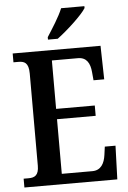

<svg xmlns="http://www.w3.org/2000/svg" viewBox="-61 -975 679 1019"><g transform="rotate(-5 278.5 -465.5)"><path d="M220 -784V-771H272C326 -811 407 -886 428 -921V-931H304C286 -886 248 -828 220 -784ZM27 0H522L528 -179H471L465 -135C459 -91 440 -55 394 -55H231V-346H437V-401H231V-659H370C416 -659 434 -626 438 -579L442 -535H499L495 -714H27V-667H53C84 -667 108 -659 108 -600V-109C108 -58 86 -47 54 -47H27Z"/></g></svg>

Font: Noto Serif Bengali Condensed SemiBold
Style: Regular
Weight: 600
Width: 3
Designer: Juan Bruce, Universal Thirst, Indian Type Foundry and the Monotype Design Team.
Foundry: Monotype Imaging Inc.
Version: Version 2.003